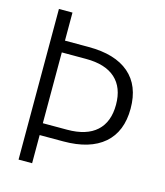

<svg xmlns="http://www.w3.org/2000/svg" viewBox="-106 -781 740 862"><g transform="rotate(15 264.0 -350.0)"><path d="M124 -515.1V-186H236.8Q326.7 -186 373.3 -228.3Q419.9 -270.5 419.9 -351.1Q419.9 -430.7 373.3 -472.9Q326.7 -515.1 236.8 -515.1ZM124 0H61V-700.2H124V-569.8H234.9Q357.4 -569.8 422.6 -513.9Q487.8 -458 487.8 -351.1Q487.8 -244.1 422.4 -187.5Q356.9 -130.9 233.9 -130.9H124Z"/></g></svg>

Font: LT Hoop Light
Style: Regular
Weight: 300
Designer: Daniel Lyons
Foundry: LyonsType
Version: Version 1.000